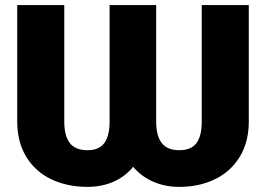

<svg xmlns="http://www.w3.org/2000/svg" viewBox="-20 -727 1049 757"><path d="M47.9 -707H233.4V-248Q233.4 -191.9 255.1 -163.3Q276.9 -134.8 325.2 -134.8Q370.6 -134.8 391.4 -163.1Q412.1 -191.4 412.1 -248V-707H595.7V-248Q595.7 -191.4 617.7 -163.1Q639.6 -134.8 686.5 -134.8Q733.9 -134.8 754.6 -162.8Q775.4 -190.9 775.4 -248V-707H960.9V-248Q960.9 -167.5 925.5 -109.1Q890.1 -50.8 827.9 -20.5Q765.6 9.8 686.5 9.8Q630.9 9.8 584.2 -10.5Q537.6 -30.8 504.9 -69.3Q473.6 -30.8 427.5 -10.5Q381.3 9.8 325.2 9.8Q244.6 9.8 181.6 -20.5Q118.7 -50.8 83.3 -109.1Q47.9 -167.5 47.9 -248Z"/></svg>

Font: Pretendard JP Black
Style: Regular
Weight: 900
Designer: Base glyphs from Inter by Rasmus Andersson; Hangeul glyphs from Noto Sans CJK(Source Han Sans) by Jang Soo-young and Kan
Foundry: Kil Hyung-jin
Version: Version 1.309